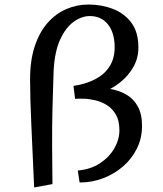

<svg xmlns="http://www.w3.org/2000/svg" viewBox="-20 -816 721 849"><path d="M131 13Q124 -148 118.5 -265.5Q113 -383 113 -465Q113 -550 134 -612.5Q155 -675 191 -715.5Q227 -756 273.5 -776Q320 -796 371 -796Q429 -796 479.5 -776.5Q530 -757 561 -715.5Q592 -674 592 -606Q592 -560 570.5 -521Q549 -482 511 -451.5Q473 -421 422 -402.5Q371 -384 312 -379L305 -436Q363 -445 403.5 -467Q444 -489 465.5 -524Q487 -559 487 -606Q487 -671 457.5 -708Q428 -745 377 -745Q341 -745 305.5 -719.5Q270 -694 245.5 -640Q221 -586 217 -500Q214 -422 212 -335.5Q210 -249 210.5 -163.5Q211 -78 212 -2ZM332 -9 324 -62Q381 -67 422 -94Q463 -121 485.5 -160Q508 -199 508 -240Q508 -282 492.5 -309Q477 -336 453 -351Q429 -366 401.5 -372.5Q374 -379 350 -379.5Q326 -380 312 -379L318 -417Q350 -424 388.5 -426.5Q427 -429 465.5 -423Q504 -417 536.5 -399Q569 -381 588.5 -347Q608 -313 608 -259Q608 -205 585.5 -159.5Q563 -114 524.5 -80.5Q486 -47 436.5 -28Q387 -9 332 -9Z"/></svg>

Font: Marhey Light Light
Style: Regular
Weight: 300
Version: Version 1.000